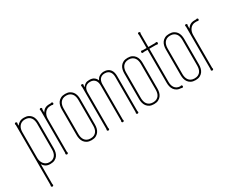

<svg xmlns="http://www.w3.org/2000/svg" viewBox="-107 -1164 2314 1868"><g transform="rotate(-30 1050.0 -230.5)"><path d="M246.1 -105Q246.1 -83.5 241.2 -63Q236.3 -42.5 224.4 -26.4Q212.4 -10.3 192.6 -0.2Q172.9 9.8 143.1 9.8Q112.8 9.8 93.3 -1.7Q73.7 -13.2 60.1 -36.6V188Q63 192.4 63 196.8Q63 202.1 59.1 206.1Q55.2 210 49.8 210Q44.4 210 40.8 206.1Q37.1 202.1 37.1 196.8Q37.1 192.4 40 188V-488.8Q37.1 -492.7 37.1 -497.1Q37.1 -502.4 40.8 -506.1Q44.4 -509.8 49.8 -509.8Q55.2 -509.8 59.1 -506.1Q63 -502.4 63 -497.1Q63 -492.7 60.1 -488.8V-467.8Q73.7 -486.8 93.3 -498.3Q112.8 -509.8 143.1 -509.8Q172.9 -509.8 192.6 -499.8Q212.4 -489.7 224.4 -473.6Q236.3 -457.5 241.2 -437Q246.1 -416.5 246.1 -395ZM60.1 -105Q60.1 -87.9 65.2 -70.8Q70.3 -53.7 80.6 -40.3Q90.8 -26.9 106.4 -18.3Q122.1 -9.8 143.1 -9.8Q167.5 -9.8 183.3 -18.3Q199.2 -26.9 208.7 -40.3Q218.3 -53.7 222.2 -70.8Q226.1 -87.9 226.1 -105V-395Q226.1 -412.1 222.2 -429.2Q218.3 -446.3 208.7 -460Q199.2 -473.6 183.3 -481.9Q167.5 -490.2 143.1 -490.2Q119.6 -490.2 103.8 -481.4Q87.9 -472.7 78.1 -459Q68.4 -445.3 64.2 -428.5Q60.1 -411.6 60.1 -395Z M339.8 -11.2Q342.8 -7.3 342.8 -2.9Q342.8 2.4 338.9 6.1Q335 9.8 329.6 9.8Q324.2 9.8 320.6 6.1Q316.9 2.4 316.9 -2.9Q316.9 -7.3 319.8 -11.2V-487.8Q316.9 -492.7 316.9 -497.1Q316.9 -502.4 320.6 -506.1Q324.2 -509.8 329.6 -509.8Q335 -509.8 338.9 -506.1Q342.8 -502.4 342.8 -497.1Q342.8 -492.7 339.8 -487.8V-453.1Q353.5 -476.6 373 -488.3Q392.6 -500 422.9 -500H439.9Q444.3 -502.9 448.7 -502.9Q454.1 -502.9 458 -499.3Q461.9 -495.6 461.9 -490.2Q461.9 -484.9 458 -481Q454.1 -477.1 448.7 -477.1Q444.3 -477.1 439.9 -480H422.9Q401.9 -480 386.2 -471.7Q370.6 -463.4 360.4 -449.7Q350.1 -436 345 -419.2Q339.8 -402.3 339.8 -384.8Z M522.9 -105Q522.9 -87.4 527.1 -70.3Q531.2 -53.2 540.8 -39.8Q550.3 -26.4 566.4 -18.1Q582.5 -9.8 606 -9.8Q629.9 -9.8 646 -18.1Q662.1 -26.4 671.6 -39.8Q681.2 -53.2 685.1 -70.3Q689 -87.4 689 -105V-395Q689 -412.1 685.1 -429.2Q681.2 -446.3 671.6 -459.7Q662.1 -473.1 646 -481.7Q629.9 -490.2 606 -490.2Q582.5 -490.2 566.4 -481.7Q550.3 -473.1 540.8 -459.7Q531.2 -446.3 527.1 -429.2Q522.9 -412.1 522.9 -395ZM709 -105Q709 -83.5 703.9 -63Q698.7 -42.5 686.5 -26.4Q674.3 -10.3 654.8 -0.2Q635.3 9.8 606 9.8Q576.7 9.8 556.9 -0.2Q537.1 -10.3 525.1 -26.4Q513.2 -42.5 508.1 -63Q502.9 -83.5 502.9 -105V-395Q502.9 -416.5 508.1 -437Q513.2 -457.5 525.1 -473.6Q537.1 -489.7 556.9 -499.8Q576.7 -509.8 606 -509.8Q635.3 -509.8 654.8 -499.8Q674.3 -489.7 686.5 -473.6Q698.7 -457.5 703.9 -437Q709 -416.5 709 -395Z M1131.8 -11.2Q1134.8 -7.3 1134.8 -2.9Q1134.8 2.4 1130.9 6.1Q1127 9.8 1121.6 9.8Q1116.2 9.8 1112.5 6.1Q1108.9 2.4 1108.9 -2.9Q1108.9 -7.3 1111.8 -11.2V-408.2Q1111.8 -422.9 1108.4 -437.5Q1105 -452.1 1096.7 -463.9Q1088.4 -475.6 1074.5 -482.9Q1060.5 -490.2 1039.6 -490.2Q1019.5 -490.2 1006.1 -483.6Q992.7 -477.1 984.4 -466.3Q976.1 -455.6 972.2 -441.9Q968.3 -428.2 967.8 -414.1V-11.2Q970.7 -7.3 970.7 -2.9Q970.7 2.4 966.8 6.1Q962.9 9.8 957.5 9.8Q952.1 9.8 948.5 6.1Q944.8 2.4 944.8 -2.9Q944.8 -7.3 947.8 -11.2V-408.2Q947.8 -422.9 944.3 -437.5Q940.9 -452.1 932.6 -463.9Q924.3 -475.6 910.4 -482.9Q896.5 -490.2 875.5 -490.2Q855.5 -490.2 841.6 -483.6Q827.6 -477.1 819.3 -466.3Q811 -455.6 807.4 -441.9Q803.7 -428.2 803.7 -414.1V-11.2Q806.6 -7.3 806.6 -2.9Q806.6 2.4 802.7 6.1Q798.8 9.8 793.5 9.8Q788.1 9.8 784.4 6.1Q780.8 2.4 780.8 -2.9Q780.8 -7.3 783.7 -11.2V-487.8Q780.8 -492.7 780.8 -497.1Q780.8 -502.4 784.4 -506.1Q788.1 -509.8 793.5 -509.8Q798.8 -509.8 802.7 -506.1Q806.6 -502.4 806.6 -497.1Q806.6 -492.7 803.7 -487.8V-471.2Q815.9 -489.7 833 -499.8Q850.1 -509.8 876.5 -509.8Q911.6 -509.8 930.9 -495.1Q950.2 -480.5 958.5 -458Q969.7 -484.9 992.4 -497.3Q1015.1 -509.8 1040.5 -509.8Q1066.9 -509.8 1084.5 -501Q1102.1 -492.2 1112.5 -478Q1123 -463.9 1127.4 -445.8Q1131.8 -427.7 1131.8 -409.2Z M1224.6 -105Q1224.6 -87.4 1228.8 -70.3Q1232.9 -53.2 1242.4 -39.8Q1252 -26.4 1268.1 -18.1Q1284.2 -9.8 1307.6 -9.8Q1331.5 -9.8 1347.7 -18.1Q1363.8 -26.4 1373.3 -39.8Q1382.8 -53.2 1386.7 -70.3Q1390.6 -87.4 1390.6 -105V-395Q1390.6 -412.1 1386.7 -429.2Q1382.8 -446.3 1373.3 -459.7Q1363.8 -473.1 1347.7 -481.7Q1331.5 -490.2 1307.6 -490.2Q1284.2 -490.2 1268.1 -481.7Q1252 -473.1 1242.4 -459.7Q1232.9 -446.3 1228.8 -429.2Q1224.6 -412.1 1224.6 -395ZM1410.6 -105Q1410.6 -83.5 1405.5 -63Q1400.4 -42.5 1388.2 -26.4Q1376 -10.3 1356.4 -0.2Q1336.9 9.8 1307.6 9.8Q1278.3 9.8 1258.5 -0.2Q1238.8 -10.3 1226.8 -26.4Q1214.8 -42.5 1209.7 -63Q1204.6 -83.5 1204.6 -105V-395Q1204.6 -416.5 1209.7 -437Q1214.8 -457.5 1226.8 -473.6Q1238.8 -489.7 1258.5 -499.8Q1278.3 -509.8 1307.6 -509.8Q1336.9 -509.8 1356.4 -499.8Q1376 -489.7 1388.2 -473.6Q1400.4 -457.5 1405.5 -437Q1410.6 -416.5 1410.6 -395Z M1536.1 -107.9Q1536.1 -89.8 1540 -73.2Q1543.9 -56.6 1553 -43.5Q1562 -30.3 1577.1 -22Q1592.3 -13.7 1614.3 -13.2Q1618.7 -16.1 1623.5 -16.1Q1628.9 -16.1 1632.6 -12.2Q1636.2 -8.3 1636.2 -2.9Q1636.2 2.4 1632.6 6.1Q1628.9 9.8 1623.5 9.8Q1618.7 9.8 1614.3 6.8Q1586.4 5.9 1567.6 -4.4Q1548.8 -14.6 1537.4 -30.5Q1525.9 -46.4 1521 -66.7Q1516.1 -86.9 1516.1 -107.9V-480H1471.2Q1468.3 -477.1 1463.4 -477.1Q1458 -477.1 1454.1 -481Q1450.2 -484.9 1450.2 -490.2Q1450.2 -495.6 1454.1 -499.3Q1458 -502.9 1463.4 -502.9Q1468.3 -502.9 1471.2 -500H1516.1V-648.9Q1513.2 -653.8 1513.2 -658.2Q1513.2 -663.6 1517.1 -667.2Q1521 -670.9 1526.4 -670.9Q1531.7 -670.9 1535.6 -667.2Q1539.6 -663.6 1539.6 -658.2Q1539.6 -654.8 1536.1 -648.9V-500H1614.3Q1618.7 -502.9 1623.5 -502.9Q1628.9 -502.9 1632.6 -499.3Q1636.2 -495.6 1636.2 -490.2Q1636.2 -484.9 1632.6 -481Q1628.9 -477.1 1623.5 -477.1Q1618.7 -477.1 1614.3 -480H1536.1Z M1691.4 -105Q1691.4 -87.4 1695.6 -70.3Q1699.7 -53.2 1709.2 -39.8Q1718.8 -26.4 1734.9 -18.1Q1751 -9.8 1774.4 -9.8Q1798.3 -9.8 1814.5 -18.1Q1830.6 -26.4 1840.1 -39.8Q1849.6 -53.2 1853.5 -70.3Q1857.4 -87.4 1857.4 -105V-395Q1857.4 -412.1 1853.5 -429.2Q1849.6 -446.3 1840.1 -459.7Q1830.6 -473.1 1814.5 -481.7Q1798.3 -490.2 1774.4 -490.2Q1751 -490.2 1734.9 -481.7Q1718.8 -473.1 1709.2 -459.7Q1699.7 -446.3 1695.6 -429.2Q1691.4 -412.1 1691.4 -395ZM1877.4 -105Q1877.4 -83.5 1872.3 -63Q1867.2 -42.5 1855 -26.4Q1842.8 -10.3 1823.2 -0.2Q1803.7 9.8 1774.4 9.8Q1745.1 9.8 1725.3 -0.2Q1705.6 -10.3 1693.6 -26.4Q1681.6 -42.5 1676.5 -63Q1671.4 -83.5 1671.4 -105V-395Q1671.4 -416.5 1676.5 -437Q1681.6 -457.5 1693.6 -473.6Q1705.6 -489.7 1725.3 -499.8Q1745.1 -509.8 1774.4 -509.8Q1803.7 -509.8 1823.2 -499.8Q1842.8 -489.7 1855 -473.6Q1867.2 -457.5 1872.3 -437Q1877.4 -416.5 1877.4 -395Z M1972.2 -11.2Q1975.1 -7.3 1975.1 -2.9Q1975.1 2.4 1971.2 6.1Q1967.3 9.8 1961.9 9.8Q1956.5 9.8 1952.9 6.1Q1949.2 2.4 1949.2 -2.9Q1949.2 -7.3 1952.1 -11.2V-487.8Q1949.2 -492.7 1949.2 -497.1Q1949.2 -502.4 1952.9 -506.1Q1956.5 -509.8 1961.9 -509.8Q1967.3 -509.8 1971.2 -506.1Q1975.1 -502.4 1975.1 -497.1Q1975.1 -492.7 1972.2 -487.8V-453.1Q1985.8 -476.6 2005.4 -488.3Q2024.9 -500 2055.2 -500H2072.3Q2076.7 -502.9 2081.1 -502.9Q2086.4 -502.9 2090.3 -499.3Q2094.2 -495.6 2094.2 -490.2Q2094.2 -484.9 2090.3 -481Q2086.4 -477.1 2081.1 -477.1Q2076.7 -477.1 2072.3 -480H2055.2Q2034.2 -480 2018.6 -471.7Q2002.9 -463.4 1992.7 -449.7Q1982.4 -436 1977.3 -419.2Q1972.2 -402.3 1972.2 -384.8Z"/></g></svg>

Font: Wire One
Style: Regular
Weight: 400
Designer: Alexei Vanyashin, Gayaneh Bagdasaryan
Foundry: Cyreal Type Foundry
Version: Version 1.000